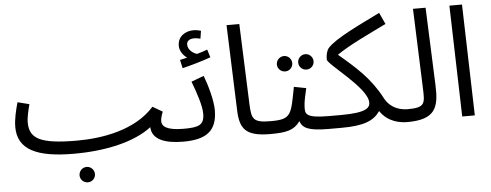

<svg xmlns="http://www.w3.org/2000/svg" viewBox="-56 -866 3144 1229"><g transform="rotate(-5 1516.0 -251.5)"><path d="M463 211C490 211 512 189 512 162C512 135 490 112 463 112C435 112 413 135 413 162C413 189 435 211 463 211Z M390 21C596 21 781 -21 891 -106C893 -27 976 5 1093 5C1122 5 1143 -16 1143 -38C1143 -59 1131 -77 1103 -77C990 -77 964 -107 964 -137C964 -151 967 -167 979 -198L916 -235C792 -95 578 -61 416 -61C178 -61 112 -101 112 -205C112 -239 125 -290 133 -320L58 -339C44 -289 30 -231 30 -182C30 -36 152 21 390 21Z M1130 -464C1185 -477 1264 -500 1313 -518L1297 -569C1278 -561 1255 -554 1230 -547C1205 -554 1172 -578 1172 -612C1172 -635 1190 -648 1221 -648C1235 -648 1247 -645 1260 -642L1268 -692C1253 -697 1235 -700 1221 -700C1167 -700 1118 -669 1118 -609C1118 -576 1139 -546 1165 -529C1151 -526 1137 -523 1118 -518Z M1093 5C1242 5 1312 -45 1312 -179C1312 -239 1285 -338 1260 -403L1179 -373C1208 -297 1236 -213 1236 -163C1236 -89 1200 -77 1103 -77Z M1653 5C1682 5 1703 -16 1703 -38C1703 -59 1691 -77 1663 -77C1548 -77 1540 -101 1536 -199L1516 -714H1434L1454 -167C1458 -47 1492 5 1653 5Z M1920 -386C1947 -386 1969 -408 1969 -435C1969 -462 1947 -485 1920 -485C1892 -485 1870 -462 1870 -435C1870 -408 1892 -386 1920 -386ZM1783 -386C1810 -386 1832 -408 1832 -435C1832 -462 1810 -485 1783 -485C1755 -485 1733 -462 1733 -435C1733 -408 1755 -386 1783 -386Z M1653 5C1756 5 1806 -6 1845 -61C1860 -17 1896 5 2026 5C2055 5 2076 -16 2076 -38C2076 -59 2064 -77 2036 -77C1881 -77 1886 -107 1886 -147C1886 -179 1899 -232 1907 -268L1829 -283C1795 -106 1796 -77 1663 -77Z M2026 5H2109C2257 5 2319 -23 2359 -81C2408 -8 2485 5 2534 5C2563 5 2584 -16 2584 -38C2584 -59 2572 -77 2544 -77C2509 -77 2436 -85 2395 -163C2327 -292 2239 -369 2128 -463C2212 -521 2331 -575 2448 -633L2414 -707C2272 -637 2128 -570 2075 -513C2061 -498 2054 -469 2054 -439C2054 -407 2301 -237 2301 -141C2301 -108 2279 -77 2113 -77H2036Z M2534 5C2714 5 2739 -72 2733 -214L2713 -714H2632L2651 -205C2655 -104 2656 -77 2543 -77Z M2886 0H2967L2947 -714H2866Z"/></g></svg>

Font: Noto Sans Arabic
Style: Regular
Weight: 400
Designer: Monotype Design Team, Nadine Chahine, Nizar Qandah and Khaled Hosny
Foundry: Monotype Imaging Inc.
Version: Version 2.012